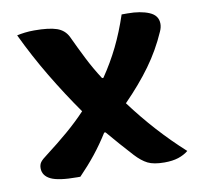

<svg xmlns="http://www.w3.org/2000/svg" viewBox="-67 -620 735 703"><g transform="rotate(-10 300.0 -268.5)"><path d="M39 -540Q52 -543 68.5 -545Q85 -547 103 -547Q158 -547 187 -537Q216 -527 229 -500Q249 -457 270.5 -414.5Q292 -372 318 -332H323Q357 -382 382.5 -434Q408 -486 429 -549H451Q499 -549 531 -535.5Q563 -522 563 -491Q563 -477 556 -462Q528 -398 487 -341.5Q446 -285 388 -226Q475 -109 579 -15Q563 -2 541.5 5Q520 12 490 12Q450 12 428 1Q406 -10 383 -35Q362 -58 339.5 -83.5Q317 -109 296 -134H291Q266 -94 238.5 -59.5Q211 -25 177 10H166Q96 10 67.5 -4Q39 -18 39 -46Q39 -59 45.5 -68Q52 -77 70 -90Q116 -125 154.5 -158Q193 -191 225 -225Q173 -299 126 -377.5Q79 -456 39 -540Z"/></g></svg>

Font: Recursive Mn Csl St
Style: Bold
Weight: 700
Monospace: yes
Version: Version 1.079;hotconv 1.0.112;makeotfexe 2.5.65598; ttfautoh